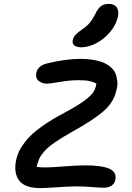

<svg xmlns="http://www.w3.org/2000/svg" viewBox="-20 -985 682 994"><path d="M400.9 -740.2Q375.5 -740.2 364.3 -750.2Q353 -760.3 356.9 -777.8Q359.9 -792.5 370.1 -804Q380.4 -815.4 402.8 -831.1Q430.2 -849.6 444.6 -866.9Q459 -884.3 474.1 -914.1Q488.3 -943.4 504.2 -954.1Q520 -964.8 542 -964.8Q571.8 -964.8 584 -947.5Q596.2 -930.2 590.8 -899.9Q582 -858.4 551.3 -821Q520.5 -783.7 479.7 -762Q439 -740.2 400.9 -740.2ZM189 -11.2Q109.4 -11.2 79.8 -49.6Q50.3 -87.9 63 -153.8Q68.8 -181.2 80.8 -205.6Q92.8 -230 118.9 -261.5Q145 -293 193.8 -328.4Q242.7 -363.8 313 -400.9Q379.9 -436.5 415.8 -463.1Q451.7 -489.7 463.6 -508.5Q475.6 -527.3 479 -551.8Q463.9 -561 444.1 -565.4Q424.3 -569.8 387.2 -569.8Q341.3 -569.8 289.3 -560.8Q237.3 -551.8 224.1 -551.8Q197.3 -551.8 179.9 -566.4Q162.6 -581.1 168 -607.9Q176.3 -646 226.1 -657.2Q321.8 -680.2 394 -680.2Q435.5 -680.2 468.3 -674.1Q501 -668 522.5 -657.5Q543.9 -647 558.8 -632.1Q573.7 -617.2 579.6 -599.9Q585.4 -582.5 587.4 -563.2Q589.4 -543.9 584 -523.9Q579.1 -501.5 572.3 -484.4Q565.4 -467.3 550.5 -446.5Q535.6 -425.8 511.7 -405.8Q487.8 -385.7 449.7 -360.4Q411.6 -335 357.9 -305.2Q300.8 -273.4 264.9 -248.5Q229 -223.6 209.7 -201.7Q190.4 -179.7 182.9 -162.8Q175.3 -146 169.9 -121.1Q184.1 -118.2 215.8 -118.2Q242.7 -118.2 310.8 -123.5Q378.9 -128.9 420.9 -128.9Q504.9 -128.9 544.9 -112.1Q585 -95.2 577.1 -54.2Q573.7 -34.7 557.4 -23.9Q541 -13.2 515.1 -13.2Q497.1 -13.2 455.8 -16.6Q414.6 -20 373 -20Q337.9 -20 275.9 -15.6Q213.9 -11.2 189 -11.2Z"/></svg>

Font: Shantell Sans Irregular
Style: Italic
Weight: 500
Italic angle: -11.31°
Designer: Stephen Nixon, Anya Danilova, Shantell Martin
Foundry: Arrow Type
Version: Version 1.006;[9816181b4]